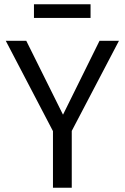

<svg xmlns="http://www.w3.org/2000/svg" viewBox="-20 -879 584 899"><path d="M404 -795H139V-859H404ZM537 -688 316 -266V0H228V-265L7 -688H103L275 -342L446 -688Z"/></svg>

Font: FiraGO Book
Style: Regular
Weight: 350
Designer: bBox Type
Foundry: bBox Type GmbH
Version: Version 1.001;PS 001.001;hotconv 1.0.88;makeotf.lib2.5.64775